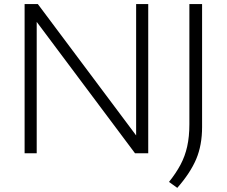

<svg xmlns="http://www.w3.org/2000/svg" viewBox="-20 -760 1124 952"><path d="M102 0V-740H167.5L655 -88.5V-740H715V0H649.5L162 -651.5V0ZM859 171.5 818 142Q852.5 99 875 56.8Q897.5 14.5 908.2 -34Q919 -82.5 919 -144V-740H982V-130Q982 -40 952.8 29Q923.5 98 859 171.5Z"/></svg>

Font: Encode Sans Expanded Expanded Light
Style: Regular
Weight: 300
Width: 7
Designer: Multiple Designers
Foundry: Impallari Type
Version: Version 3.000; ttfautohint (v1.8.3) -l 8 -r 50 -G 200 -x 14 